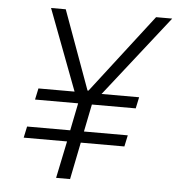

<svg xmlns="http://www.w3.org/2000/svg" viewBox="-51 -746 734 794"><g transform="rotate(5 316.0 -349.0)"><path d="M481 -154H300L269 0H211L243 -154H63L73 -201H252L275 -315H96L106 -362H256L129 -698H190L309 -371H313L565 -698H632L368 -362H524L514 -315H332L309 -201H491Z"/></g></svg>

Font: IBM Plex Sans Light
Style: Italic
Weight: 300
Italic angle: -11.31°
Designer: Mike Abbink, Paul van der Laan, Pieter van Rosmalen
Foundry: Bold Monday
Version: Version 3.0